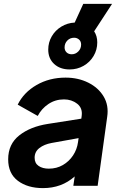

<svg xmlns="http://www.w3.org/2000/svg" viewBox="-20 -955 621 987"><path d="M201 12Q122 12 72 -25.5Q22 -63 22 -136Q22 -214 79 -259Q136 -304 226 -318L398 -345L400 -360Q405 -400 376.5 -422Q348 -444 309 -444Q264 -444 228.5 -420Q193 -396 174 -359L71 -417Q102 -480 168 -518Q234 -556 317 -556Q382 -556 434 -530Q486 -504 513 -458.5Q540 -413 531 -354L482 0H357L364 -48Q297 12 201 12ZM158 -144Q158 -116 178.5 -102Q199 -88 231 -88Q271 -88 303 -106.5Q335 -125 355.5 -156Q376 -187 381 -224L384 -245L245 -220Q207 -213 182.5 -194Q158 -175 158 -144ZM338 -598Q289 -598 258.5 -626Q228 -654 228 -700Q228 -737 246 -768Q264 -799 295 -818Q326 -837 364 -839L408 -935H556L464 -794Q480 -770 480 -737Q480 -699 461 -667Q442 -635 409.5 -616.5Q377 -598 338 -598ZM349 -676Q368 -676 382.5 -690.5Q397 -705 397 -726Q397 -742 386.5 -751.5Q376 -761 361 -761Q340 -761 326 -746.5Q312 -732 312 -711Q312 -696 322 -686Q332 -676 349 -676Z"/></svg>

Font: Plus Jakarta Sans
Style: Bold Italic
Weight: 700
Italic angle: -8°
Designer: Gumpita Rahayu
Foundry: Tokotype
Version: Version 2.071; ttfautohint (v1.8.4.7-5d5b);gftools[0.9.29]